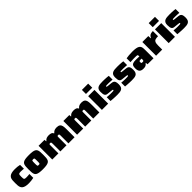

<svg xmlns="http://www.w3.org/2000/svg" viewBox="629 -2890 5045 5045"><g transform="rotate(-45 3152.0 -367.5)"><path d="M282 8Q208 8 160.5 -5Q113 -18 86.5 -41.5Q60 -65 48.5 -97Q37 -129 34.5 -169Q32 -209 32 -254Q32 -298 34 -338Q36 -378 47 -411Q58 -444 85 -468Q112 -492 159.5 -505Q207 -518 282 -518Q330 -518 374 -513.5Q418 -509 461 -499V-356Q442 -358 408.5 -360.5Q375 -363 345 -363Q316 -363 299.5 -358.5Q283 -354 275 -343Q267 -332 265 -310.5Q263 -289 263 -255Q263 -221 265 -200Q267 -179 274.5 -167.5Q282 -156 298.5 -152Q315 -148 345 -148Q371 -148 405 -150Q439 -152 465 -156V-12Q421 -3 374 2.5Q327 8 282 8Z M807 8Q728 8 677.5 0Q627 -8 597 -26Q567 -44 554 -74Q541 -104 537.5 -149Q534 -194 534 -255Q534 -317 537.5 -361.5Q541 -406 554 -436.5Q567 -467 597 -485Q627 -503 677.5 -510.5Q728 -518 807 -518Q885 -518 936 -510.5Q987 -503 1016.5 -485Q1046 -467 1059.5 -436.5Q1073 -406 1076.5 -361.5Q1080 -317 1080 -255Q1080 -194 1076.5 -149Q1073 -104 1059.5 -74Q1046 -44 1016.5 -26Q987 -8 936 0Q885 8 807 8ZM806 -150Q824 -150 833.5 -152.5Q843 -155 847 -165Q851 -175 852 -196.5Q853 -218 853 -255Q853 -293 852 -314.5Q851 -336 847 -346Q843 -356 833.5 -358.5Q824 -361 806 -361Q790 -361 780.5 -358.5Q771 -356 767 -346Q763 -336 762 -314.5Q761 -293 761 -255Q761 -218 762 -196.5Q763 -175 767 -165Q771 -155 780.5 -152.5Q790 -150 806 -150Z M1159 0V-510H1380L1384 -453H1394Q1414 -481 1439 -494.5Q1464 -508 1490 -513Q1516 -518 1536 -518Q1597 -518 1630.5 -503.5Q1664 -489 1678 -453H1688Q1708 -480 1733 -494Q1758 -508 1784 -513Q1810 -518 1831 -518Q1899 -518 1932.5 -493.5Q1966 -469 1976.5 -423Q1987 -377 1987 -312V0H1759V-268Q1759 -297 1758 -312.5Q1757 -328 1753 -335Q1749 -342 1742.5 -343.5Q1736 -345 1724 -345Q1710 -345 1702 -343.5Q1694 -342 1691 -335.5Q1688 -329 1687.5 -314.5Q1687 -300 1687 -273V0H1460V-268Q1460 -297 1458.5 -312.5Q1457 -328 1453 -335Q1449 -342 1442.5 -343.5Q1436 -345 1424 -345Q1411 -345 1403 -343.5Q1395 -342 1391.5 -335.5Q1388 -329 1387.5 -314.5Q1387 -300 1387 -273V0Z M2081 0V-510H2302L2306 -453H2316Q2336 -481 2361 -494.5Q2386 -508 2412 -513Q2438 -518 2458 -518Q2519 -518 2552.5 -503.5Q2586 -489 2600 -453H2610Q2630 -480 2655 -494Q2680 -508 2706 -513Q2732 -518 2753 -518Q2821 -518 2854.5 -493.5Q2888 -469 2898.5 -423Q2909 -377 2909 -312V0H2681V-268Q2681 -297 2680 -312.5Q2679 -328 2675 -335Q2671 -342 2664.5 -343.5Q2658 -345 2646 -345Q2632 -345 2624 -343.5Q2616 -342 2613 -335.5Q2610 -329 2609.5 -314.5Q2609 -300 2609 -273V0H2382V-268Q2382 -297 2380.5 -312.5Q2379 -328 2375 -335Q2371 -342 2364.5 -343.5Q2358 -345 2346 -345Q2333 -345 2325 -343.5Q2317 -342 2313.5 -335.5Q2310 -329 2309.5 -314.5Q2309 -300 2309 -273V0Z M3003 -592V-743H3236V-592ZM3003 0V-510H3236V0Z M3568 8Q3530 8 3486.5 6Q3443 4 3402 1Q3361 -2 3328 -5V-146Q3349 -144 3370 -142.5Q3391 -141 3411 -140Q3431 -139 3448 -138.5Q3465 -138 3478 -138Q3530 -138 3552.5 -139.5Q3575 -141 3580.5 -145.5Q3586 -150 3586 -159Q3586 -166 3583 -169.5Q3580 -173 3569 -175Q3558 -177 3533 -180L3403 -194Q3362 -198 3342.5 -220.5Q3323 -243 3317 -279Q3311 -315 3311 -361Q3311 -418 3330 -450Q3349 -482 3382 -496.5Q3415 -511 3458 -514.5Q3501 -518 3549 -518Q3588 -518 3629 -516.5Q3670 -515 3705.5 -512Q3741 -509 3764 -505V-365Q3733 -367 3704 -368.5Q3675 -370 3652.5 -371Q3630 -372 3619 -372Q3570 -372 3548.5 -371Q3527 -370 3522 -366.5Q3517 -363 3517 -355Q3517 -348 3519 -344.5Q3521 -341 3531 -338.5Q3541 -336 3565 -334L3676 -322Q3711 -319 3737.5 -307Q3764 -295 3778.5 -262Q3793 -229 3793 -163Q3793 -100 3775 -65Q3757 -30 3725.5 -15Q3694 0 3653.5 4Q3613 8 3568 8Z M4108 8Q4070 8 4026.5 6Q3983 4 3942 1Q3901 -2 3868 -5V-146Q3889 -144 3910 -142.5Q3931 -141 3951 -140Q3971 -139 3988 -138.5Q4005 -138 4018 -138Q4070 -138 4092.5 -139.5Q4115 -141 4120.5 -145.5Q4126 -150 4126 -159Q4126 -166 4123 -169.5Q4120 -173 4109 -175Q4098 -177 4073 -180L3943 -194Q3902 -198 3882.5 -220.5Q3863 -243 3857 -279Q3851 -315 3851 -361Q3851 -418 3870 -450Q3889 -482 3922 -496.5Q3955 -511 3998 -514.5Q4041 -518 4089 -518Q4128 -518 4169 -516.5Q4210 -515 4245.5 -512Q4281 -509 4304 -505V-365Q4273 -367 4244 -368.5Q4215 -370 4192.5 -371Q4170 -372 4159 -372Q4110 -372 4088.5 -371Q4067 -370 4062 -366.5Q4057 -363 4057 -355Q4057 -348 4059 -344.5Q4061 -341 4071 -338.5Q4081 -336 4105 -334L4216 -322Q4251 -319 4277.5 -307Q4304 -295 4318.5 -262Q4333 -229 4333 -163Q4333 -100 4315 -65Q4297 -30 4265.5 -15Q4234 0 4193.5 4Q4153 8 4108 8Z M4539 8Q4492 8 4459.5 -7.5Q4427 -23 4410 -58Q4393 -93 4393 -149Q4393 -206 4406 -239.5Q4419 -273 4456.5 -287Q4494 -301 4566 -301Q4574 -301 4589 -300.5Q4604 -300 4622.5 -299.5Q4641 -299 4659.5 -298.5Q4678 -298 4693 -297V-313Q4693 -332 4689.5 -342.5Q4686 -353 4675 -357Q4664 -361 4641 -362Q4618 -363 4580 -363Q4556 -363 4528.5 -362Q4501 -361 4473.5 -359.5Q4446 -358 4421 -356V-499Q4462 -507 4520 -512.5Q4578 -518 4650 -518Q4729 -518 4779.5 -509Q4830 -500 4859 -482Q4888 -464 4901.5 -437.5Q4915 -411 4918 -377Q4921 -343 4921 -301V0H4698L4694 -56H4684Q4660 -25 4636.5 -11.5Q4613 2 4589 5Q4565 8 4539 8ZM4648 -131Q4660 -131 4668.5 -133Q4677 -135 4681.5 -139.5Q4686 -144 4689 -151Q4692 -158 4692.5 -167.5Q4693 -177 4693 -189V-216H4650Q4628 -216 4617.5 -213Q4607 -210 4604.5 -200.5Q4602 -191 4602 -169Q4602 -155 4604 -146.5Q4606 -138 4616 -134.5Q4626 -131 4648 -131Z M5016 0V-510H5237L5241 -424H5251Q5267 -461 5288.5 -481Q5310 -501 5341 -509.5Q5372 -518 5415 -518V-326Q5351 -326 5313 -313Q5275 -300 5259.5 -264Q5244 -228 5244 -157V0Z M5485 -592V-743H5718V-592ZM5485 0V-510H5718V0Z M6050 8Q6012 8 5968.5 6Q5925 4 5884 1Q5843 -2 5810 -5V-146Q5831 -144 5852 -142.5Q5873 -141 5893 -140Q5913 -139 5930 -138.5Q5947 -138 5960 -138Q6012 -138 6034.5 -139.5Q6057 -141 6062.5 -145.5Q6068 -150 6068 -159Q6068 -166 6065 -169.5Q6062 -173 6051 -175Q6040 -177 6015 -180L5885 -194Q5844 -198 5824.5 -220.5Q5805 -243 5799 -279Q5793 -315 5793 -361Q5793 -418 5812 -450Q5831 -482 5864 -496.5Q5897 -511 5940 -514.5Q5983 -518 6031 -518Q6070 -518 6111 -516.5Q6152 -515 6187.5 -512Q6223 -509 6246 -505V-365Q6215 -367 6186 -368.5Q6157 -370 6134.5 -371Q6112 -372 6101 -372Q6052 -372 6030.5 -371Q6009 -370 6004 -366.5Q5999 -363 5999 -355Q5999 -348 6001 -344.5Q6003 -341 6013 -338.5Q6023 -336 6047 -334L6158 -322Q6193 -319 6219.5 -307Q6246 -295 6260.5 -262Q6275 -229 6275 -163Q6275 -100 6257 -65Q6239 -30 6207.5 -15Q6176 0 6135.5 4Q6095 8 6050 8Z"/></g></svg>

Font: Saira SemiExpanded Black
Style: Regular
Weight: 900
Width: 6
Designer: Hector Gatti with collaboration of the Omnibus-Type team
Foundry: Omnibus-Type
Version: Version 1.101